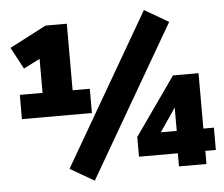

<svg xmlns="http://www.w3.org/2000/svg" viewBox="-53 -798 1041 891"><g transform="rotate(-5 467.0 -352.5)"><path d="M41 -282V-395H147V-582H203L71 -515L17 -616L188 -705H287V-395H367V-282ZM353 32 241 -33 649 -737 761 -672ZM748 0V-61H567V-153L757 -423H876V-165H925V-61H876V0ZM752 -165V-293H765L669 -152V-165Z"/></g></svg>

Font: Nunito Sans 12pt Black
Style: Regular
Weight: 900
Designer: Vernon Adams
Foundry: Vernon Adams
Version: Version 3.101;gftools[0.9.27]